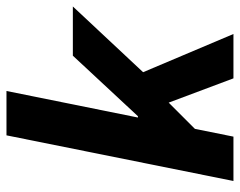

<svg xmlns="http://www.w3.org/2000/svg" viewBox="-94 -647 741 593"><g transform="rotate(-90 276.5 -350.5)"><path d="M14 0 155 -701H292L210 -295H214L401 -496H553L350 -279L468 0H331L256 -200L175 -119L151 0Z"/></g></svg>

Font: Source Sans 3 ExtraLight
Style: Bold Italic
Weight: 700
Italic angle: -11°
Version: Version 3.052;hotconv 1.1.0;makeotfexe 2.6.0